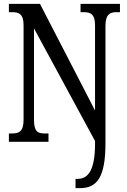

<svg xmlns="http://www.w3.org/2000/svg" viewBox="-20 -734 658 994"><path d="M371 240H394C483 240 526 183 526 7V-600C526 -659 549 -671 583 -671H601V-714H397V-671H415C449 -671 472 -660 472 -604V-162L187 -714H26V-671H45C77 -671 102 -662 102 -604V-114C102 -52 78 -43 41 -43H26V0H231V-43H212C176 -43 156 -52 156 -114V-587L472 -4V10C472 146 437 192 382 192H371Z"/></svg>

Font: Noto Serif Devanagari ExtraCondensed Medium
Style: Regular
Weight: 500
Width: 2
Designer: Universal Thirst, Indian Type Foundry and the Monotype Design Team
Foundry: Monotype Imaging Inc.
Version: Version 2.004